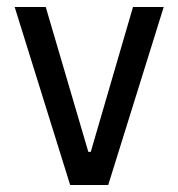

<svg xmlns="http://www.w3.org/2000/svg" viewBox="-20 -530 511 550"><path d="M181 0 22 -510H111L233 -95H240L361 -510H449L290 0Z"/></svg>

Font: Saira Semi Condensed
Style: Regular
Weight: 400
Width: 4
Designer: Hector Gatti with collaboration of the Omnibus-Type team
Foundry: Omnibus-Type
Version: Version 1.001; ttfautohint (v1.8)